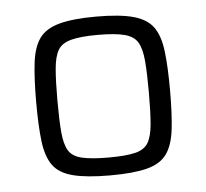

<svg xmlns="http://www.w3.org/2000/svg" viewBox="-38 -735 493 460"><g transform="rotate(-5 209.0 -505.0)"><path d="M209 -314Q153 -314 120 -322.5Q87 -331 72 -352Q57 -373 52.5 -410Q48 -447 48 -504Q48 -561 52.5 -598.5Q57 -636 72 -657Q87 -678 120 -687Q153 -696 209 -696Q266 -696 298.5 -687Q331 -678 346 -657Q361 -636 365.5 -598.5Q370 -561 370 -504Q370 -447 365.5 -410Q361 -373 346 -352Q331 -331 298.5 -322.5Q266 -314 209 -314ZM209 -357Q251 -357 273.5 -362.5Q296 -368 305 -383.5Q314 -399 316.5 -428Q319 -457 319 -504Q319 -550 316.5 -579.5Q314 -609 305 -624.5Q296 -640 273.5 -646Q251 -652 209 -652Q168 -652 145 -646Q122 -640 113 -624.5Q104 -609 101.5 -579.5Q99 -550 99 -504Q99 -457 101.5 -428Q104 -399 113 -383.5Q122 -368 145 -362.5Q168 -357 209 -357Z"/></g></svg>

Font: Saira Thin Light
Style: Regular
Weight: 300
Version: Version 1.101